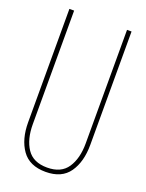

<svg xmlns="http://www.w3.org/2000/svg" viewBox="-135 -767 637 839"><g transform="rotate(20 183.5 -347.5)"><path d="M61 -700V-172Q61 -102 90 -58.5Q119 -15 184 -15Q249 -15 278 -58.5Q307 -102 307 -172V-700H328V-173Q328 -94 293.5 -44.5Q259 5 184 5Q109 5 74 -44.5Q39 -94 39 -173V-700Z"/></g></svg>

Font: Bebas Neue Light
Style: Regular
Weight: 300
Designer: Ryoichi Tsunekawa
Foundry: Ryoichi Tsunekawa
Version: Version 1.003;PS 001.003;hotconv 1.0.70;makeotf.lib2.5.58329